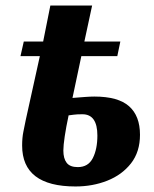

<svg xmlns="http://www.w3.org/2000/svg" viewBox="-20 -664 556 694"><path d="M253 10Q60 10 60 -138Q60 -166 64.5 -188Q69 -210 73 -230L124 -461H54L66 -514H136L162 -644H313L285 -514H415L404 -461H274L242 -310Q266 -312 287 -313.5Q308 -315 321 -315Q407 -315 446.5 -280Q486 -245 486 -177Q486 -115 453.5 -73.5Q421 -32 368 -11Q315 10 253 10ZM261 -60Q299 -60 315.5 -92.5Q332 -125 332 -174Q332 -251 278 -251Q258 -251 247 -249.5Q236 -248 228 -247Q219 -205 214 -171.5Q209 -138 209 -120Q209 -91 221 -75.5Q233 -60 261 -60Z"/></svg>

Font: Noto Serif ExtraCondensed ExtraBold
Style: Italic
Weight: 800
Width: 2
Italic angle: -12°
Designer: Monotype Design Team
Foundry: Monotype Imaging Inc.
Version: Version 2.013